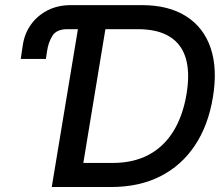

<svg xmlns="http://www.w3.org/2000/svg" viewBox="-20 -748 893 768"><path d="M63 -512.2 71.3 -567.9Q78.1 -613.8 103.8 -649.7Q129.4 -685.5 170.2 -706.5Q210.9 -727.5 263.7 -727.5H346.7L330.6 -631.3H248.5Q205.6 -630.9 189.5 -604.5Q173.3 -578.1 168.5 -544.9L163.6 -512.2ZM425.3 0H243.2L259.3 -96.2H430.2Q513.2 -96.2 574 -128.4Q634.8 -160.6 673.1 -222.2Q711.4 -283.7 726.1 -371.6Q740.2 -455.6 723.6 -513.4Q707 -571.3 658.9 -601.3Q610.8 -631.3 531.2 -631.3H344.2L359.9 -727.5H547.4Q654.3 -727.5 724.6 -682.9Q794.9 -638.2 822.8 -555.4Q850.6 -472.7 831.5 -358.4Q813 -246.1 759.3 -165.8Q705.6 -85.4 621.1 -42.7Q536.6 0 425.3 0ZM417.5 -727.5 297.4 0H187L307.6 -727.5Z"/></svg>

Font: Inter Tight Medium
Style: Italic
Weight: 500
Italic angle: -9.39999°
Designer: Rasmus Andersson
Foundry: rsms
Version: Version 3.004